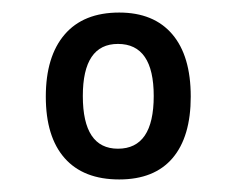

<svg xmlns="http://www.w3.org/2000/svg" viewBox="-20 -727 377 306"><path d="M170 -441Q113 -441 83 -475Q53 -509 53 -573Q53 -637 83 -672Q113 -707 170 -707Q225 -707 254.5 -672.5Q284 -638 284 -573Q284 -509 255 -475Q226 -441 170 -441ZM168 -490Q225 -490 225 -574Q225 -657 168 -657Q112 -657 112 -574Q112 -490 168 -490Z"/></svg>

Font: Asap Medium
Style: Regular
Weight: 500
Designer: Pablo Cosgaya
Foundry: Omnibus-Type
Version: Version 3.001; ttfautohint (v1.8.3)